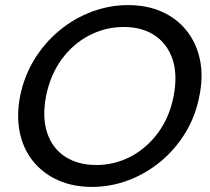

<svg xmlns="http://www.w3.org/2000/svg" viewBox="-20 -727 823 754"><path d="M341 7Q267 7 208.5 -19Q150 -45 111 -92.5Q72 -140 58 -205.5Q44 -271 59 -350Q75 -428 115 -493.5Q155 -559 213 -607Q271 -655 340.5 -681Q410 -707 483 -707Q557 -707 615.5 -681Q674 -655 712.5 -607Q751 -559 765 -493.5Q779 -428 763 -350Q748 -271 708 -205.5Q668 -140 610.5 -92.5Q553 -45 484 -19Q415 7 341 7ZM358 -79Q430 -79 493 -112Q556 -145 601 -206Q646 -267 662 -350Q678 -434 657.5 -494.5Q637 -555 587.5 -588Q538 -621 466 -621Q394 -621 330.5 -588Q267 -555 222.5 -494.5Q178 -434 161 -350Q145 -267 165 -206Q185 -145 235.5 -112Q286 -79 358 -79Z"/></svg>

Font: Albert Sans Medium
Style: Italic
Weight: 500
Italic angle: -11.25°
Designer: Andreas Rasmussen
Foundry: a.Foundry
Version: Version 1.025